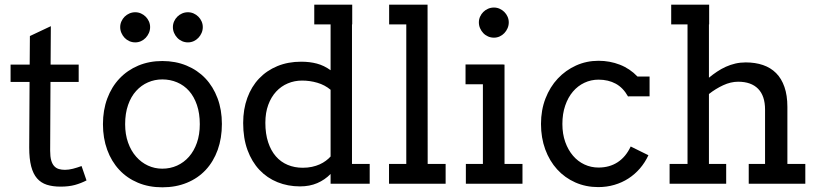

<svg xmlns="http://www.w3.org/2000/svg" viewBox="-20 -780 3478 815"><path d="M194.8 -505.9H314V-432.1H194.3L192.9 -140.1Q192.9 -115.2 197.3 -99.6Q201.7 -84 210 -75Q218.3 -65.9 230 -62.5Q241.7 -59.1 255.9 -59.1Q271.5 -59.1 289.6 -63.7Q307.6 -68.4 326.2 -75.2L347.2 -14.2Q323.7 -2 297.9 5.1Q272 12.2 236.8 12.2Q203.6 12.2 178.7 4.2Q153.8 -3.9 137.2 -22.9Q120.6 -42 112.3 -74Q104 -106 104 -153.8L105.5 -432.1H24.9V-505.9H106L106.9 -627L195.8 -668.9Z M511.2 -252.9Q511.2 -209.5 523.7 -174.6Q536.1 -139.6 557.9 -115Q579.6 -90.3 608.2 -77.1Q636.7 -64 668.9 -64Q702.6 -64 731.7 -77.1Q760.7 -90.3 782.2 -114.7Q803.7 -139.2 815.9 -174.1Q828.1 -209 828.1 -252.9Q828.1 -298.8 815.9 -334.5Q803.7 -370.1 782.5 -394Q761.2 -418 731.9 -430.4Q702.6 -442.9 668.9 -442.9Q636.7 -442.9 608.2 -430.4Q579.6 -418 557.9 -394Q536.1 -370.1 523.7 -334.5Q511.2 -298.8 511.2 -252.9ZM417 -252.9Q417 -312.5 435.3 -361.8Q453.6 -411.1 487.1 -446.5Q520.5 -481.9 566.9 -501.5Q613.3 -521 668.9 -521Q725.1 -521 771.7 -501.7Q818.4 -482.4 851.6 -447.5Q884.8 -412.6 903.3 -363.3Q921.9 -314 921.9 -253.9Q921.9 -193.4 904.1 -143.8Q886.2 -94.2 853.3 -58.8Q820.3 -23.4 773.4 -4.2Q726.6 15.1 668.9 15.1Q611.8 15.1 565.4 -4.4Q519 -23.9 486.1 -59.3Q453.1 -94.7 435.1 -144Q417 -193.4 417 -252.9ZM490.2 -665Q490.2 -677.7 495.4 -689.2Q500.5 -700.7 509 -709.2Q517.6 -717.8 529.3 -722.9Q541 -728 554.2 -728Q566.9 -728 578.4 -722.9Q589.8 -717.8 598.4 -709.2Q606.9 -700.7 612.1 -689.2Q617.2 -677.7 617.2 -665Q617.2 -651.9 612.1 -640.1Q606.9 -628.4 598.4 -619.4Q589.8 -610.4 578.4 -605.2Q566.9 -600.1 554.2 -600.1Q541 -600.1 529.3 -605.2Q517.6 -610.4 509 -619.4Q500.5 -628.4 495.4 -640.1Q490.2 -651.9 490.2 -665ZM713.9 -665Q713.9 -677.7 719 -689.2Q724.1 -700.7 732.7 -709.2Q741.2 -717.8 752.9 -722.9Q764.6 -728 777.8 -728Q790.5 -728 802 -722.9Q813.5 -717.8 822 -709.2Q830.6 -700.7 835.7 -689.2Q840.8 -677.7 840.8 -665Q840.8 -651.9 835.7 -640.1Q830.6 -628.4 822 -619.4Q813.5 -610.4 802 -605.2Q790.5 -600.1 777.8 -600.1Q764.6 -600.1 752.9 -605.2Q741.2 -610.4 732.7 -619.4Q724.1 -628.4 719 -640.1Q713.9 -651.9 713.9 -665Z M1265.1 -67.9Q1286.1 -67.9 1304.2 -71.8Q1322.3 -75.7 1336.9 -82.3Q1351.6 -88.9 1363.3 -97.7Q1375 -106.4 1383.3 -115.7V-398.9Q1358.9 -419.4 1327.1 -428.7Q1295.4 -438 1262.2 -438Q1230 -438 1201.7 -426Q1173.3 -414.1 1152.1 -391.1Q1130.9 -368.2 1118.7 -335Q1106.4 -301.8 1106.4 -258.8Q1106.4 -211.9 1118.2 -176.3Q1129.9 -140.6 1150.9 -116.5Q1171.9 -92.3 1201.2 -80.1Q1230.5 -67.9 1265.1 -67.9ZM1314 -760.3H1475.1V-676.3H1474.1V-84H1549.3V0H1383.3V-41.5Q1358.9 -16.6 1326.7 -2.7Q1294.4 11.2 1253.4 11.2Q1202.1 11.2 1158 -6.6Q1113.8 -24.4 1081.3 -58.8Q1048.8 -93.3 1030.5 -143.3Q1012.2 -193.4 1012.2 -257.8Q1012.2 -316.4 1029.8 -364.5Q1047.4 -412.6 1079.6 -446.5Q1111.8 -480.5 1157.2 -499.3Q1202.6 -518.1 1258.3 -518.1Q1294.9 -518.1 1325.2 -510Q1355.5 -502 1383.3 -481.9V-676.3H1314Z M1631.8 -760.3H1794.9V-759.8L1795.4 -84H1871.6V0H1631.3V-84H1704.6V-676.3H1631.8Z M2012.7 -685.1Q2012.7 -697.8 2017.8 -709.2Q2022.9 -720.7 2031.5 -729.2Q2040 -737.8 2051.8 -742.9Q2063.5 -748 2076.7 -748Q2089.4 -748 2100.8 -742.9Q2112.3 -737.8 2120.8 -729.2Q2129.4 -720.7 2134.5 -709.2Q2139.6 -697.8 2139.6 -685.1Q2139.6 -671.9 2134.5 -660.2Q2129.4 -648.4 2120.8 -639.4Q2112.3 -630.4 2100.8 -625.2Q2089.4 -620.1 2076.7 -620.1Q2063.5 -620.1 2051.8 -625.2Q2040 -630.4 2031.5 -639.4Q2022.9 -648.4 2017.8 -660.2Q2012.7 -671.9 2012.7 -685.1ZM1956.1 -506.3H2117.2V-505.9H2121.6V-84H2197.8V0H1957.5V-84H2029.8V-422.4H1956.1Z M2645.5 -371.1Q2625 -407.7 2593.5 -424.8Q2562 -441.9 2520.5 -441.9Q2488.8 -441.9 2460.7 -428.7Q2432.6 -415.5 2411.9 -391.1Q2391.1 -366.7 2379.2 -331.8Q2367.2 -296.9 2367.2 -253.9Q2367.2 -211.4 2379.4 -177.2Q2391.6 -143.1 2412.4 -118.9Q2433.1 -94.7 2460.9 -81.8Q2488.8 -68.8 2520.5 -68.8Q2567.4 -68.8 2602.1 -91.6Q2636.7 -114.3 2657.2 -158.2Q2675.8 -148.9 2694.8 -139.6Q2713.9 -130.4 2732.4 -121.1Q2717.8 -89.8 2696.3 -64.9Q2674.8 -40 2647.7 -22.5Q2620.6 -4.9 2588.1 4.6Q2555.7 14.2 2519.5 14.2Q2466.8 14.2 2422.1 -5.6Q2377.4 -25.4 2345 -61Q2312.5 -96.7 2294.4 -146Q2276.4 -195.3 2276.4 -253.9Q2276.4 -312.5 2295.4 -361.8Q2314.5 -411.1 2347.7 -446.5Q2380.9 -481.9 2425.3 -502Q2469.7 -522 2520.5 -522Q2568.4 -522 2611.1 -505.4Q2653.8 -488.8 2686 -455.1H2737.3V-371.1H2648.4Q2647.9 -370.6 2647.5 -370.6Q2647 -370.6 2646.5 -370.1Q2646 -370.1 2646 -371.1Z M2829.1 -760.3H2990.2V-676.3H2989.3V-450.2Q3005.9 -463.9 3023.7 -475.8Q3041.5 -487.8 3061 -496.6Q3080.6 -505.4 3101.6 -510.3Q3122.6 -515.1 3145.5 -515.1Q3186 -515.1 3218.8 -503.9Q3251.5 -492.7 3274.4 -469.7Q3297.4 -446.8 3309.8 -410.9Q3322.3 -375 3322.3 -326.2V-84H3398.4V0H3158.2V-84H3227.5V-314.9Q3227.5 -373 3198 -403.1Q3168.5 -433.1 3113.3 -433.1Q3082 -433.1 3049.8 -418.2Q3017.6 -403.3 2989.3 -380.9V-84H3062.5V0H2822.3V-84H2898.4V-676.3H2829.1Z"/></svg>

Font: Twentytwelve Slab
Style: TwentytwelveSlab
Weight: 400
Designer: Domenico Catapano
Version: Version 1.00 2012